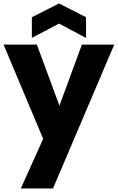

<svg xmlns="http://www.w3.org/2000/svg" viewBox="-21 -813 673 1098"><path d="M318.9 -208.7 447.2 -557.9H632.3L282.1 264.8H98.1L225.9 -19L-0.6 -557.9H189.8ZM471 -714.4V-596.3L316.4 -678.1L161.2 -596.3V-714.4L316.4 -793.2Z"/></svg>

Font: Poppins Variable
Style: Regular
Weight: 100
Designer: Jonny Pinhorn
Foundry: Indian Type Foundry
Version: Version 6.000